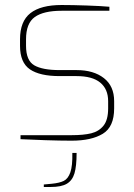

<svg xmlns="http://www.w3.org/2000/svg" viewBox="-20 -556 536 767"><path d="M62 0V-16H266Q314 -16 344.5 -23.5Q375 -31 393.5 -54Q412 -77 412 -123V-152Q412 -200 380.5 -226Q349 -252 286 -252H218Q139 -252 99.5 -279Q60 -306 60 -373V-399Q60 -471 101.5 -503.5Q143 -536 226 -536Q269 -536 327 -534Q385 -532 417 -529V-513H226Q154 -513 119 -488Q84 -463 84 -399V-373Q84 -314 117 -295Q150 -276 218 -276H286Q354 -276 395 -244Q436 -212 436 -152V-123Q436 -49 390.5 -21.5Q345 6 266 6Q221 6 160.5 4Q100 2 62 0ZM155 181 187 178Q218 175 235 166.5Q252 158 261 132.5Q270 107 269 55H286Q286 108 277.5 136.5Q269 165 247 178Q225 191 182 191H155Z"/></svg>

Font: Exo Thin
Style: Regular
Weight: 250
Designer: Natanael Gama
Foundry: Natanael Gama
Version: Version 1.500; ttfautohint (v1.6)